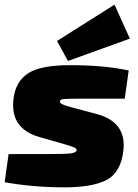

<svg xmlns="http://www.w3.org/2000/svg" viewBox="-23 -794 591 825"><path d="M535 -628 269 -532 222 -618 469 -774ZM252 -175 147 -205Q16 -242 36 -376Q46 -446 99.5 -480Q153 -514 278 -514Q426 -514 530 -491L513 -370H322Q266 -370 251 -368.5Q236 -367 235 -360Q233 -352 243.5 -346.5Q254 -341 284 -333L393 -304Q522 -269 507 -146Q496 -53 435.5 -21Q375 11 253 11Q120 11 -3 -11L14 -132H182Q258 -132 281 -135Q304 -138 306 -148Q307 -155 297 -160Q287 -165 252 -175Z"/></svg>

Font: Exo 2.0 Black
Style: Italic
Weight: 900
Italic angle: -8°
Designer: Natanael Gama
Version: Version 1.001;PS 001.001;hotconv 1.0.70;makeotf.lib2.5.58329